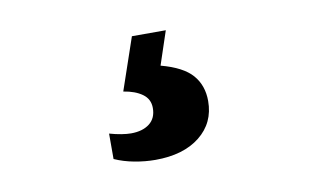

<svg xmlns="http://www.w3.org/2000/svg" viewBox="-43 -103 685 424"><g transform="rotate(-10 300.0 109.0)"><path d="M276 248Q253 248 229 243.5Q205 239 185 230V173Q199 177 211.5 179Q224 181 233 181Q259 181 274.5 169Q290 157 290 134Q290 114 274 102.5Q258 91 232 87L272 -30H348L323 45Q372 58 392.5 81.5Q413 105 413 140Q413 189 376 218.5Q339 248 276 248Z"/></g></svg>

Font: Paytone One
Style: Regular
Weight: 400
Designer: Vernon Adams
Foundry: Vernon Adams
Version: Version 1.002; ttfautohint (v1.8.4.7-5d5b);gftools[0.9.23]